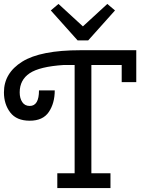

<svg xmlns="http://www.w3.org/2000/svg" viewBox="-21 -955 746 975"><path d="M563 -902 427 -750H373L237 -902L276 -935L400 -821L524 -935ZM388 -700H671V-538H597V-625H443V-75H540V0H270V-75H358V-625H303Q180 -617 129.5 -583Q79 -549 79 -486Q79 -456 92 -436.5Q105 -417 130 -417Q177 -417 177 -496H257Q257 -431 227 -386.5Q197 -342 130 -342Q63 -342 31 -384Q-1 -426 -1 -486Q-1 -584 92 -642Q185 -700 388 -700Z"/></svg>

Font: Cherry Swash
Style: Regular
Weight: 400
Designer: Kasatkina Nataliya
Foundry: Nataliya Kasatkina
Version: Version 1.001